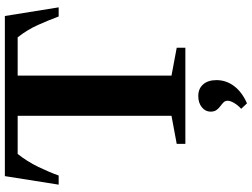

<svg xmlns="http://www.w3.org/2000/svg" viewBox="-146 -656 1062 810"><g transform="rotate(-90 385.0 -251.0)"><path d="M183 0V-36.5L301.5 -58.5V-707.5H140.5Q108.5 -667 86.2 -621Q64 -575 49.5 -534.5H11L47 -761.5H722.5L759 -534.5H720.5Q705.5 -575 685 -621Q664.5 -667 632.5 -707.5H471V-58.5L588.5 -36.5V0ZM354 260 331 235.5Q346 222 355.5 205.8Q365 189.5 365 178.5Q365 168 358 161Q351 154 342 147.5Q333 141 326 131.5Q319 122 319 106.5Q319 84.5 337.5 69.5Q356 54.5 385 54.5Q416 54.5 434 75Q452 95.5 452 131.5Q452 172.5 426.5 206Q401 239.5 354 260Z"/></g></svg>

Font: Libre Caslon Text
Style: Regular
Weight: 400
Designer: Pablo Impallari, Rodrigo Fuenzalida, Katja Schimmel
Foundry: Pablo Impallari, Rodrigo Fuenzalida
Version: Version 2.000